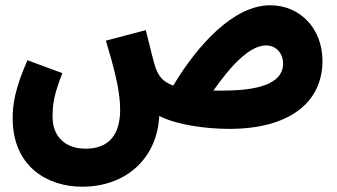

<svg xmlns="http://www.w3.org/2000/svg" viewBox="-20 -475 1276 727"><path d="M291 232C456 232 575 126 583 -36C649 -2 760 13 848 13C1077 13 1201 -88 1201 -245C1201 -364 1119 -455 1003 -455C865 -455 729 -306 636 -151C594 -166 580 -189 569 -219C562 -239 551 -284 532 -361L381 -321C410 -224 435 -134 435 -60C435 33 394 88 304 88C234 88 179 49 179 -34C179 -86 187 -123 216 -198L84 -247C35 -136 28 -77 28 -27C28 156 160 232 291 232ZM987 -303C1028 -303 1052 -270 1052 -235C1052 -173 992 -132 824 -132C812 -132 800 -132 788 -132C851 -222 924 -303 987 -303Z"/></svg>

Font: Noto Sans Arabic UI XCn XBd
Style: Regular
Weight: 800
Width: 2
Designer: Monotype Design Team, Nadine Chahine and Nizar Qandah
Foundry: Monotype Imaging Inc.
Version: Version 2.010